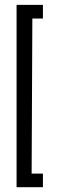

<svg xmlns="http://www.w3.org/2000/svg" viewBox="-20 -742 237 797"><path d="M48.8 35.2V-721.7H158.2V-665H114.3L111.3 -21.5H158.2V35.2Z"/></svg>

Font: Post No Bills Colombo
Style: Medium
Weight: 600
Designer: Kosala Senevirathne, Siva Puranthara, Lasantha Premarathna, Tharique Azeez
Foundry: Mooniak
Version: Version 1.220 ; ttfautohint (v1.5)